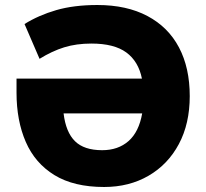

<svg xmlns="http://www.w3.org/2000/svg" viewBox="-20 -736 824 767"><path d="M396 11Q275 11 197.5 -36.5Q120 -84 83 -169Q46 -254 46 -366V-422H547Q533 -491 484.5 -526.5Q436 -562 345 -562Q285 -562 236.5 -547Q188 -532 138 -501L78 -640Q134 -675 204.5 -695.5Q275 -716 369 -716Q486 -716 569 -672Q652 -628 695 -546.5Q738 -465 738 -352Q738 -242 694.5 -160.5Q651 -79 573.5 -34Q496 11 396 11ZM388 -136Q452 -136 493.5 -172.5Q535 -209 548 -283H234Q243 -208 279.5 -172Q316 -136 388 -136Z"/></svg>

Font: Mulish Black
Style: Regular
Weight: 900
Designer: Vernon Adams
Foundry: Vernon Adams
Version: Version 3.603; ttfautohint (v1.8.3)